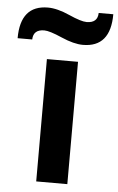

<svg xmlns="http://www.w3.org/2000/svg" viewBox="-106 -762 493 799"><g transform="rotate(5 141.0 -362.5)"><path d="M220 -583Q182 -583 129.5 -606Q77 -629 55 -629Q9 -629 8 -587H-53Q-53 -725 62 -725Q101 -725 152.5 -702Q204 -679 227 -679Q273 -679 274 -721H335Q335 -583 220 -583ZM76 -511H206V0H76Z"/></g></svg>

Font: OVRPSS Recut ExtraBold
Style: Regular
Weight: 800
Designer: Giant Group
Foundry: Giant Group
Version: Version 1.001;hotconv 1.0.109;makeotfexe 2.5.65596